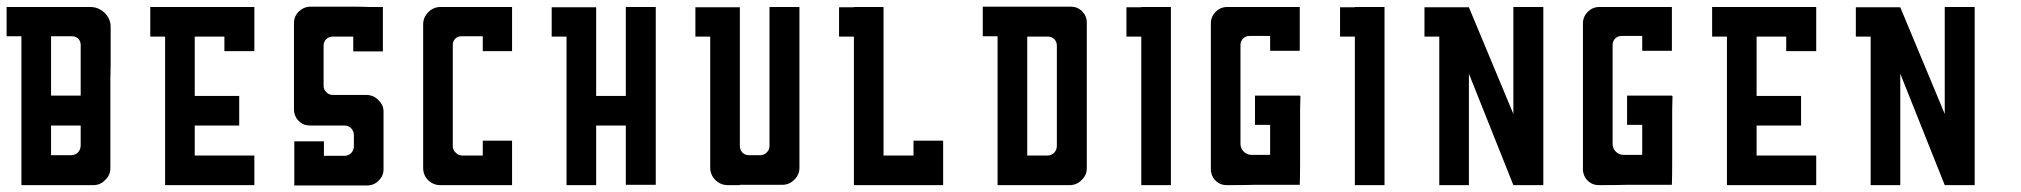

<svg xmlns="http://www.w3.org/2000/svg" viewBox="-20 -861 6126 582"><path d="M44.9 -390.6Q44.9 -390.6 44.9 -446.3Q44.9 -501 44.9 -572.3Q44.9 -620.1 44.9 -667Q44.9 -714.8 44.9 -751Q44.9 -751 28.3 -751Q11.7 -751 0 -751Q0 -751 0 -754.9Q0 -757.8 0 -765.6Q0 -773.4 0 -784.2Q0 -817.4 0 -839.8Q0 -839.8 16.6 -839.8Q33.2 -839.8 43.9 -839.8Q43.9 -839.8 52.7 -839.8Q61.5 -839.8 116.2 -839.8Q139.6 -839.8 172.9 -839.8Q207 -839.8 253.9 -839.8Q278.3 -839.8 296.9 -822.3Q315.4 -804.7 315.4 -779.3Q315.4 -779.3 315.4 -770.5Q315.4 -762.7 315.4 -756.8Q315.4 -756.8 315.4 -721.7Q315.4 -686.5 315.4 -663.1Q315.4 -663.1 314.5 -621.1Q314.5 -579.1 314.5 -525.4Q314.5 -489.3 314.5 -453.1Q314.5 -417 314.5 -389.6Q314.5 -389.6 314.5 -384.8Q314.5 -380.9 314.5 -351.6Q314.5 -351.6 314.5 -351.6Q314.5 -350.6 314.5 -350.6Q314.5 -330.1 298.8 -315.4Q284.2 -299.8 262.7 -299.8Q262.7 -299.8 262.7 -299.8Q262.7 -299.8 261.7 -299.8Q261.7 -299.8 248 -299.8Q234.4 -299.8 224.6 -299.8Q224.6 -299.8 210 -299.8Q202.1 -299.8 191.4 -299.8Q157.2 -299.8 134.8 -299.8Q134.8 -299.8 101.6 -299.8Q67.4 -299.8 44.9 -299.8Q44.9 -299.8 44.9 -334Q44.9 -368.2 44.9 -390.6ZM134.8 -571.3Q134.8 -571.3 150.4 -571.3Q157.2 -571.3 168.9 -571.3Q202.1 -571.3 224.6 -571.3Q224.6 -571.3 224.6 -577.1Q224.6 -584 224.6 -624Q224.6 -640.6 224.6 -666Q224.6 -690.4 224.6 -724.6Q224.6 -735.4 217.8 -743.2Q210 -751 199.2 -751Q199.2 -751 174.8 -751Q151.4 -751 134.8 -751Q134.8 -751 134.8 -725.6Q134.8 -724.6 134.8 -723.6Q134.8 -696.3 134.8 -660.2Q134.8 -636.7 134.8 -612.3Q134.8 -588.9 134.8 -571.3ZM134.8 -390.6Q134.8 -390.6 138.7 -390.6Q140.6 -390.6 142.6 -390.6Q150.4 -390.6 195.3 -390.6Q208 -390.6 216.8 -399.4Q224.6 -408.2 224.6 -420.9Q224.6 -420.9 224.6 -443.4Q224.6 -464.8 224.6 -480.5Q224.6 -480.5 191.4 -480.5Q157.2 -480.5 134.8 -480.5Q134.8 -480.5 134.8 -464.8Q134.8 -458 134.8 -446.3Q134.8 -413.1 134.8 -390.6Z M751 -389.6Q690.4 -389.6 570.3 -389.6Q570.3 -419.9 570.3 -480.5Q615.2 -480.5 705.1 -480.5Q705.1 -509.8 705.1 -570.3Q660.2 -570.3 570.3 -570.3Q570.3 -629.9 570.3 -750Q600.6 -750 660.2 -750Q660.2 -735.4 660.2 -706.1Q690.4 -706.1 751 -706.1Q751 -720.7 751 -750Q751 -750 751 -750Q751 -780.3 751 -839.8Q690.4 -839.8 570.3 -839.8Q541 -839.8 480.5 -839.8Q465.8 -839.8 435.5 -839.8Q435.5 -825.2 435.5 -802.7Q435.5 -780.3 435.5 -750Q450.2 -750 480.5 -750Q480.5 -690.4 480.5 -570.3Q480.5 -540 480.5 -480.5Q480.5 -419.9 480.5 -299.8Q510.7 -299.8 570.3 -299.8Q570.3 -299.8 570.3 -299.8Q630.9 -299.8 751 -299.8Q751 -330.1 751 -389.6Z M1142.6 -522.5Q1142.6 -522.5 1142.6 -521.5Q1142.6 -520.5 1142.6 -519.5Q1142.6 -519.5 1142.6 -504.9Q1142.6 -490.2 1142.6 -480.5Q1142.6 -480.5 1142.6 -446.3Q1142.6 -412.1 1142.6 -388.7Q1142.6 -388.7 1142.6 -375Q1142.6 -361.3 1142.6 -351.6Q1142.6 -351.6 1142.6 -351.6Q1142.6 -350.6 1142.6 -347.7Q1142.6 -328.1 1127.9 -313.5Q1113.3 -298.8 1092.8 -298.8Q1092.8 -298.8 1092.8 -298.8Q1092.8 -298.8 1090.8 -298.8Q1090.8 -298.8 1089.8 -298.8Q1089.8 -298.8 1088.9 -298.8Q1088.9 -298.8 1057.6 -298.8Q1056.6 -298.8 1055.7 -298.8Q1022.5 -298.8 979.5 -298.8Q951.2 -298.8 922.9 -298.8Q893.6 -298.8 872.1 -298.8Q872.1 -298.8 872.1 -332Q872.1 -366.2 872.1 -387.7Q872.1 -387.7 872.1 -388.7Q872.1 -388.7 872.1 -388.7Q872.1 -388.7 872.1 -405.3Q872.1 -421.9 872.1 -432.6Q872.1 -432.6 906.2 -432.6Q939.5 -432.6 961.9 -432.6Q961.9 -432.6 961.9 -416Q961.9 -400.4 961.9 -388.7Q961.9 -388.7 969.7 -388.7Q977.5 -388.7 1024.4 -388.7Q1036.1 -388.7 1044.9 -397.5Q1052.7 -406.2 1052.7 -418Q1052.7 -418 1052.7 -421.9Q1052.7 -425.8 1052.7 -451.2Q1052.7 -462.9 1044.9 -471.7Q1036.1 -480.5 1024.4 -480.5Q1024.4 -480.5 1010.7 -480.5Q998 -480.5 919.9 -480.5Q899.4 -480.5 885.7 -494.1Q871.1 -508.8 871.1 -530.3Q871.1 -530.3 871.1 -534.2Q871.1 -536.1 871.1 -539.1Q871.1 -548.8 871.1 -554.7Q871.1 -554.7 871.1 -562.5Q871.1 -569.3 871.1 -574.2Q871.1 -574.2 871.1 -583Q871.1 -587.9 871.1 -603.5Q871.1 -620.1 871.1 -648.4Q871.1 -672.9 871.1 -707Q871.1 -742.2 871.1 -791Q871.1 -811.5 885.7 -826.2Q901.4 -840.8 921.9 -840.8Q921.9 -840.8 936.5 -840.8Q951.2 -840.8 960.9 -840.8Q960.9 -840.8 988.3 -840.8Q1016.6 -840.8 1051.8 -840.8Q1075.2 -840.8 1099.6 -839.8Q1123 -839.8 1140.6 -839.8Q1140.6 -839.8 1140.6 -806.6Q1140.6 -773.4 1140.6 -751Q1140.6 -751 1140.6 -751Q1140.6 -750 1140.6 -750Q1140.6 -750 1140.6 -733.4Q1140.6 -715.8 1140.6 -705.1Q1140.6 -705.1 1107.4 -705.1Q1073.2 -705.1 1050.8 -705.1Q1050.8 -705.1 1050.8 -721.7Q1050.8 -738.3 1050.8 -750Q1050.8 -750 1043 -750Q1035.2 -750 988.3 -750Q976.6 -750 968.8 -742.2Q960.9 -734.4 960.9 -722.7Q960.9 -722.7 960.9 -717.8Q960.9 -712.9 960.9 -681.6Q960.9 -668 960.9 -648.4Q960.9 -628.9 960.9 -600.6Q960.9 -588.9 969.7 -581.1Q977.5 -573.2 989.3 -573.2Q989.3 -573.2 1027.3 -573.2Q1064.5 -573.2 1089.8 -573.2Q1112.3 -573.2 1127 -557.6Q1142.6 -543 1142.6 -522.5Z M1532.2 -299.8Q1532.2 -299.8 1504.9 -299.8Q1477.5 -299.8 1442.4 -299.8Q1418 -299.8 1394.5 -299.8Q1371.1 -299.8 1352.5 -299.8Q1352.5 -299.8 1349.6 -299.8Q1349.6 -299.8 1347.7 -299.8Q1342.8 -299.8 1314.5 -299.8Q1293 -299.8 1277.3 -315.4Q1262.7 -330.1 1262.7 -352.5Q1262.7 -352.5 1262.7 -359.4Q1262.7 -362.3 1262.7 -367.2Q1262.7 -381.8 1262.7 -390.6Q1262.7 -390.6 1262.7 -404.3Q1262.7 -418 1262.7 -446.3Q1262.7 -501 1262.7 -572.3Q1262.7 -620.1 1262.7 -667Q1262.7 -714.8 1262.7 -751Q1262.7 -751 1262.7 -755.9Q1262.7 -759.8 1262.7 -787.1Q1262.7 -808.6 1278.3 -824.2Q1293.9 -839.8 1315.4 -839.8Q1315.4 -839.8 1329.1 -839.8Q1343.8 -839.8 1352.5 -839.8Q1352.5 -839.8 1379.9 -839.8Q1408.2 -839.8 1443.4 -839.8Q1466.8 -839.8 1491.2 -839.8Q1514.6 -839.8 1532.2 -839.8Q1532.2 -839.8 1532.2 -806.6Q1532.2 -773.4 1532.2 -751Q1532.2 -751 1532.2 -734.4Q1532.2 -716.8 1532.2 -706.1Q1532.2 -706.1 1499 -706.1Q1465.8 -706.1 1443.4 -706.1Q1443.4 -706.1 1443.4 -722.7Q1443.4 -740.2 1443.4 -751Q1443.4 -751 1435.5 -751Q1426.8 -751 1377.9 -751Q1367.2 -751 1360.4 -744.1Q1352.5 -736.3 1352.5 -725.6Q1352.5 -725.6 1352.5 -712.9Q1352.5 -699.2 1352.5 -620.1Q1352.5 -585.9 1352.5 -536.1Q1352.5 -487.3 1352.5 -418Q1352.5 -406.2 1361.3 -398.4Q1369.1 -389.6 1380.9 -389.6Q1380.9 -389.6 1404.3 -389.6Q1427.7 -389.6 1443.4 -389.6Q1443.4 -389.6 1443.4 -407.2Q1443.4 -423.8 1443.4 -434.6Q1443.4 -434.6 1477.5 -434.6Q1510.7 -434.6 1532.2 -434.6Q1532.2 -434.6 1532.2 -418Q1532.2 -401.4 1532.2 -389.6Q1532.2 -389.6 1532.2 -356.4Q1532.2 -322.3 1532.2 -299.8Z M1877 -480.5Q1877 -419.9 1877 -300.8Q1907.2 -300.8 1967.8 -300.8Q1967.8 -480.5 1967.8 -839.8Q1937.5 -839.8 1877 -839.8Q1877 -750 1877 -570.3Q1847.7 -570.3 1787.1 -570.3Q1787.1 -659.2 1787.1 -838.9Q1757.8 -838.9 1697.3 -838.9Q1697.3 -838.9 1697.3 -838.9Q1682.6 -838.9 1652.3 -838.9Q1652.3 -824.2 1652.3 -801.8Q1652.3 -779.3 1652.3 -750Q1667 -750 1697.3 -750Q1697.3 -599.6 1697.3 -299.8Q1727.5 -299.8 1787.1 -299.8Q1787.1 -360.4 1787.1 -480.5Q1817.4 -480.5 1877 -480.5Z M2312.5 -839.8Q2312.5 -839.8 2346.7 -839.8Q2380.9 -839.8 2403.3 -839.8Q2403.3 -839.8 2403.3 -771.5Q2403.3 -703.1 2403.3 -613.3Q2403.3 -554.7 2403.3 -495.1Q2403.3 -435.5 2403.3 -390.6Q2403.3 -390.6 2403.3 -377Q2403.3 -363.3 2403.3 -353.5Q2403.3 -353.5 2403.3 -353.5Q2403.3 -353.5 2403.3 -352.5Q2403.3 -331.1 2387.7 -316.4Q2373 -300.8 2350.6 -300.8Q2350.6 -300.8 2336.9 -300.8Q2322.3 -300.8 2312.5 -300.8Q2312.5 -300.8 2279.3 -300.8Q2245.1 -300.8 2222.7 -300.8Q2222.7 -300.8 2222.7 -300.8Q2222.7 -299.8 2222.7 -299.8Q2222.7 -299.8 2220.7 -299.8Q2219.7 -299.8 2218.8 -299.8Q2213.9 -299.8 2186.5 -299.8Q2164.1 -299.8 2148.4 -315.4Q2132.8 -331.1 2132.8 -353.5Q2132.8 -353.5 2132.8 -368.2Q2132.8 -381.8 2132.8 -390.6Q2132.8 -390.6 2132.8 -446.3Q2132.8 -501 2132.8 -572.3Q2132.8 -619.1 2132.8 -667Q2132.8 -713.9 2132.8 -750Q2132.8 -750 2116.2 -750Q2099.6 -750 2087.9 -750Q2087.9 -750 2087.9 -753.9Q2087.9 -757.8 2087.9 -764.6Q2087.9 -772.5 2087.9 -783.2Q2087.9 -816.4 2087.9 -838.9Q2087.9 -838.9 2104.5 -838.9Q2122.1 -838.9 2132.8 -838.9Q2132.8 -838.9 2167 -838.9Q2200.2 -838.9 2222.7 -838.9Q2222.7 -838.9 2222.7 -833Q2222.7 -826.2 2222.7 -789.1Q2222.7 -773.4 2222.7 -750Q2222.7 -726.6 2222.7 -694.3Q2222.7 -647.5 2222.7 -580.1Q2222.7 -512.7 2222.7 -418Q2222.7 -407.2 2230.5 -398.4Q2238.3 -390.6 2250 -390.6Q2250 -390.6 2253.9 -390.6Q2258.8 -390.6 2285.2 -390.6Q2295.9 -390.6 2304.7 -399.4Q2312.5 -407.2 2312.5 -418.9Q2312.5 -418.9 2312.5 -483.4Q2312.5 -547.9 2312.5 -630.9Q2312.5 -687.5 2312.5 -742.2Q2312.5 -797.9 2312.5 -839.8Z M2568.4 -299.8Q2568.4 -299.8 2568.4 -299.8Q2598.6 -299.8 2658.2 -299.8Q2718.8 -299.8 2838.9 -299.8Q2838.9 -330.1 2838.9 -389.6Q2838.9 -405.3 2838.9 -434.6Q2808.6 -434.6 2749 -434.6Q2749 -419.9 2749 -389.6Q2718.8 -389.6 2658.2 -389.6Q2658.2 -540 2658.2 -839.8Q2628.9 -839.8 2568.4 -839.8Q2568.4 -839.8 2568.4 -838.9Q2553.7 -838.9 2523.4 -838.9Q2523.4 -824.2 2523.4 -801.8Q2523.4 -779.3 2523.4 -750Q2538.1 -750 2568.4 -750Q2568.4 -599.6 2568.4 -299.8Z M3003.9 -751Q3003.9 -751 2987.3 -751Q2970.7 -751 2959 -751Q2959 -751 2959 -754.9Q2959 -757.8 2959 -765.6Q2959 -773.4 2959 -785.2Q2959 -818.4 2959 -840.8Q2959 -840.8 2978.5 -840.8Q2999 -840.8 3011.7 -840.8Q3011.7 -840.8 3038.1 -840.8Q3064.5 -840.8 3098.6 -840.8Q3121.1 -840.8 3143.6 -840.8Q3167 -840.8 3183.6 -840.8Q3183.6 -840.8 3189.5 -840.8Q3194.3 -840.8 3225.6 -840.8Q3246.1 -840.8 3259.8 -827.1Q3274.4 -812.5 3274.4 -793Q3274.4 -793 3274.4 -790Q3274.4 -787.1 3274.4 -785.2Q3274.4 -785.2 3274.4 -774.4Q3274.4 -764.6 3274.4 -757.8Q3274.4 -757.8 3274.4 -701.2Q3274.4 -645.5 3274.4 -572.3Q3274.4 -523.4 3274.4 -475.6Q3274.4 -426.8 3274.4 -389.6Q3274.4 -389.6 3274.4 -376Q3274.4 -361.3 3274.4 -351.6Q3274.4 -330.1 3258.8 -315.4Q3244.1 -299.8 3221.7 -299.8Q3221.7 -299.8 3208 -299.8Q3193.4 -299.8 3183.6 -299.8Q3183.6 -299.8 3168.9 -299.8Q3161.1 -299.8 3150.4 -299.8Q3116.2 -299.8 3093.8 -299.8Q3093.8 -299.8 3060.5 -299.8Q3026.4 -299.8 3003.9 -299.8Q3003.9 -299.8 3003.9 -334Q3003.9 -367.2 3003.9 -389.6Q3003.9 -389.6 3003.9 -445.3Q3003.9 -501 3003.9 -572.3Q3003.9 -620.1 3003.9 -667Q3003.9 -714.8 3003.9 -751ZM3093.8 -389.6Q3093.8 -389.6 3097.7 -389.6Q3099.6 -389.6 3101.6 -389.6Q3109.4 -389.6 3155.3 -389.6Q3167 -389.6 3175.8 -398.4Q3183.6 -407.2 3183.6 -418.9Q3183.6 -418.9 3183.6 -431.6Q3183.6 -445.3 3183.6 -523.4Q3183.6 -556.6 3183.6 -605.5Q3183.6 -654.3 3183.6 -722.7Q3183.6 -734.4 3175.8 -742.2Q3168 -750 3157.2 -750Q3157.2 -750 3133.8 -750Q3109.4 -750 3093.8 -750Q3093.8 -750 3093.8 -697.3Q3093.8 -696.3 3093.8 -695.3Q3093.8 -668 3093.8 -635.7Q3093.8 -604.5 3093.8 -568.4Q3093.8 -521.5 3093.8 -473.6Q3093.8 -425.8 3093.8 -389.6Z M3439.5 -299.8Q3469.7 -299.8 3529.3 -299.8Q3529.3 -480.5 3529.3 -839.8Q3500 -839.8 3439.5 -839.8Q3439.5 -839.8 3439.5 -838.9Q3424.8 -838.9 3394.5 -838.9Q3394.5 -824.2 3394.5 -801.8Q3394.5 -779.3 3394.5 -750Q3409.2 -750 3439.5 -750Q3439.5 -599.6 3439.5 -299.8Z M3698.2 -299.8Q3680.7 -299.8 3668 -310.5Q3654.3 -321.3 3651.4 -338.9Q3650.4 -340.8 3650.4 -343.8Q3650.4 -345.7 3650.4 -347.7Q3650.4 -347.7 3650.4 -355.5Q3650.4 -359.4 3650.4 -364.3Q3650.4 -379.9 3650.4 -390.6Q3650.4 -390.6 3650.4 -404.3Q3650.4 -418 3650.4 -446.3Q3650.4 -501 3650.4 -572.3Q3650.4 -620.1 3650.4 -667Q3650.4 -714.8 3650.4 -751Q3650.4 -751 3650.4 -755.9Q3650.4 -760.7 3650.4 -790Q3650.4 -810.5 3665 -825.2Q3679.7 -839.8 3700.2 -839.8Q3700.2 -839.8 3715.8 -839.8Q3730.5 -839.8 3740.2 -839.8Q3740.2 -839.8 3748 -839.8Q3755.9 -839.8 3801.8 -839.8Q3821.3 -839.8 3849.6 -839.8Q3878.9 -839.8 3918 -839.8Q3918.9 -839.8 3919.9 -839.8Q3919.9 -838.9 3919.9 -837.9Q3919.9 -837.9 3919.9 -827.1Q3919.9 -816.4 3919.9 -752.9Q3919.9 -752.9 3919.9 -752.9Q3919.9 -752 3919.9 -752Q3919.9 -752 3919.9 -735.4Q3919.9 -717.8 3919.9 -707Q3919.9 -707 3886.7 -707Q3852.5 -707 3830.1 -707Q3830.1 -707 3830.1 -723.6Q3830.1 -741.2 3830.1 -752Q3830.1 -752 3822.3 -752Q3814.5 -752 3767.6 -752Q3755.9 -752 3748 -744.1Q3740.2 -736.3 3740.2 -724.6Q3740.2 -724.6 3740.2 -711.9Q3740.2 -699.2 3740.2 -622.1Q3740.2 -588.9 3740.2 -541Q3740.2 -492.2 3740.2 -424.8Q3740.2 -411.1 3750 -401.4Q3759.8 -391.6 3773.4 -391.6Q3773.4 -391.6 3780.3 -391.6Q3787.1 -391.6 3828.1 -391.6Q3829.1 -391.6 3830.1 -392.6Q3830.1 -393.6 3830.1 -393.6Q3830.1 -393.6 3830.1 -426.8Q3830.1 -460 3830.1 -482.4Q3830.1 -482.4 3813.5 -482.4Q3795.9 -482.4 3784.2 -482.4Q3784.2 -482.4 3784.2 -515.6Q3784.2 -548.8 3784.2 -571.3Q3784.2 -571.3 3790 -571.3Q3795.9 -571.3 3831.1 -571.3Q3832 -571.3 3832 -571.3Q3832 -571.3 3832 -571.3Q3832 -571.3 3843.8 -571.3Q3854.5 -571.3 3918.9 -571.3Q3919.9 -571.3 3920.9 -570.3Q3921.9 -569.3 3921.9 -569.3Q3921.9 -569.3 3920.9 -528.3Q3920.9 -487.3 3920.9 -433.6Q3920.9 -398.4 3920.9 -363.3Q3920.9 -328.1 3919.9 -300.8Q3919.9 -300.8 3911.1 -300.8Q3901.4 -300.8 3844.7 -300.8Q3820.3 -300.8 3784.2 -300.8Q3749 -299.8 3698.2 -299.8Z M4086.9 -299.8Q4117.2 -299.8 4176.8 -299.8Q4176.8 -480.5 4176.8 -839.8Q4147.5 -839.8 4086.9 -839.8Q4086.9 -839.8 4086.9 -838.9Q4072.3 -838.9 4042 -838.9Q4042 -824.2 4042 -801.8Q4042 -779.3 4042 -750Q4056.6 -750 4086.9 -750Q4086.9 -599.6 4086.9 -299.8Z M4658.2 -839.8Q4627.9 -839.8 4567.4 -839.8Q4567.4 -732.4 4567.4 -515.6Q4522.5 -624 4432.6 -838.9Q4403.3 -838.9 4342.8 -838.9Q4342.8 -838.9 4342.8 -838.9Q4328.1 -838.9 4297.9 -838.9Q4297.9 -824.2 4297.9 -801.8Q4297.9 -779.3 4297.9 -750Q4312.5 -750 4342.8 -750Q4342.8 -599.6 4342.8 -299.8Q4373 -299.8 4432.6 -299.8Q4432.6 -413.1 4432.6 -637.7Q4477.5 -525.4 4567.4 -299.8Q4597.7 -299.8 4658.2 -299.8Q4658.2 -300.8 4658.2 -300.8Q4658.2 -300.8 4658.2 -300.8Q4658.2 -480.5 4658.2 -839.8Z M4826.2 -299.8Q4808.6 -299.8 4795.9 -310.5Q4782.2 -321.3 4779.3 -338.9Q4778.3 -340.8 4778.3 -343.8Q4778.3 -345.7 4778.3 -347.7Q4778.3 -347.7 4778.3 -355.5Q4778.3 -359.4 4778.3 -364.3Q4778.3 -379.9 4778.3 -390.6Q4778.3 -390.6 4778.3 -404.3Q4778.3 -418 4778.3 -446.3Q4778.3 -501 4778.3 -572.3Q4778.3 -620.1 4778.3 -667Q4778.3 -714.8 4778.3 -751Q4778.3 -751 4778.3 -755.9Q4778.3 -760.7 4778.3 -790Q4778.3 -810.5 4793 -825.2Q4807.6 -839.8 4828.1 -839.8Q4828.1 -839.8 4843.8 -839.8Q4858.4 -839.8 4868.2 -839.8Q4868.2 -839.8 4876 -839.8Q4883.8 -839.8 4929.7 -839.8Q4949.2 -839.8 4977.5 -839.8Q5006.8 -839.8 5045.9 -839.8Q5046.9 -839.8 5047.9 -839.8Q5047.9 -838.9 5047.9 -837.9Q5047.9 -837.9 5047.9 -827.1Q5047.9 -816.4 5047.9 -752.9Q5047.9 -752.9 5047.9 -752.9Q5047.9 -752 5047.9 -752Q5047.9 -752 5047.9 -735.4Q5047.9 -717.8 5047.9 -707Q5047.9 -707 5014.6 -707Q4980.5 -707 4958 -707Q4958 -707 4958 -723.6Q4958 -741.2 4958 -752Q4958 -752 4950.2 -752Q4942.4 -752 4895.5 -752Q4883.8 -752 4876 -744.1Q4868.2 -736.3 4868.2 -724.6Q4868.2 -724.6 4868.2 -711.9Q4868.2 -699.2 4868.2 -622.1Q4868.2 -588.9 4868.2 -541Q4868.2 -492.2 4868.2 -424.8Q4868.2 -411.1 4877.9 -401.4Q4887.7 -391.6 4901.4 -391.6Q4901.4 -391.6 4908.2 -391.6Q4915 -391.6 4956.1 -391.6Q4957 -391.6 4958 -392.6Q4958 -393.6 4958 -393.6Q4958 -393.6 4958 -426.8Q4958 -460 4958 -482.4Q4958 -482.4 4941.4 -482.4Q4923.8 -482.4 4912.1 -482.4Q4912.1 -482.4 4912.1 -515.6Q4912.1 -548.8 4912.1 -571.3Q4912.1 -571.3 4918 -571.3Q4923.8 -571.3 4959 -571.3Q4960 -571.3 4960 -571.3Q4960 -571.3 4960 -571.3Q4960 -571.3 4971.7 -571.3Q4982.4 -571.3 5046.9 -571.3Q5047.9 -571.3 5048.8 -570.3Q5049.8 -569.3 5049.8 -569.3Q5049.8 -569.3 5048.8 -528.3Q5048.8 -487.3 5048.8 -433.6Q5048.8 -398.4 5048.8 -363.3Q5048.8 -328.1 5047.9 -300.8Q5047.9 -300.8 5039.1 -300.8Q5029.3 -300.8 4972.7 -300.8Q4948.2 -300.8 4912.1 -300.8Q4877 -299.8 4826.2 -299.8Z M5485.4 -389.6Q5424.8 -389.6 5304.7 -389.6Q5304.7 -419.9 5304.7 -480.5Q5349.6 -480.5 5439.5 -480.5Q5439.5 -509.8 5439.5 -570.3Q5394.5 -570.3 5304.7 -570.3Q5304.7 -629.9 5304.7 -750Q5335 -750 5394.5 -750Q5394.5 -735.4 5394.5 -706.1Q5424.8 -706.1 5485.4 -706.1Q5485.4 -720.7 5485.4 -750Q5485.4 -750 5485.4 -750Q5485.4 -780.3 5485.4 -839.8Q5424.8 -839.8 5304.7 -839.8Q5275.4 -839.8 5214.8 -839.8Q5200.2 -839.8 5169.9 -839.8Q5169.9 -825.2 5169.9 -802.7Q5169.9 -780.3 5169.9 -750Q5184.6 -750 5214.8 -750Q5214.8 -690.4 5214.8 -570.3Q5214.8 -540 5214.8 -480.5Q5214.8 -419.9 5214.8 -299.8Q5245.1 -299.8 5304.7 -299.8Q5304.7 -299.8 5304.7 -299.8Q5365.2 -299.8 5485.4 -299.8Q5485.4 -330.1 5485.4 -389.6Z M5965.8 -839.8Q5935.5 -839.8 5875 -839.8Q5875 -732.4 5875 -515.6Q5830.1 -624 5740.2 -838.9Q5710.9 -838.9 5650.4 -838.9Q5650.4 -838.9 5650.4 -838.9Q5635.7 -838.9 5605.5 -838.9Q5605.5 -824.2 5605.5 -801.8Q5605.5 -779.3 5605.5 -750Q5620.1 -750 5650.4 -750Q5650.4 -599.6 5650.4 -299.8Q5680.7 -299.8 5740.2 -299.8Q5740.2 -413.1 5740.2 -637.7Q5785.2 -525.4 5875 -299.8Q5905.3 -299.8 5965.8 -299.8Q5965.8 -300.8 5965.8 -300.8Q5965.8 -300.8 5965.8 -300.8Q5965.8 -480.5 5965.8 -839.8Z"/></svg>

Font: Reach
Style: Fill
Weight: 400
Designer: Billy Harris
Version: Version 1.0